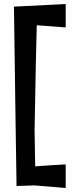

<svg xmlns="http://www.w3.org/2000/svg" viewBox="-20 -766 393 946"><path d="M61.5 150.4C100.6 149.4 129.9 148.4 149.4 147.5C218.8 153.3 269.5 157.2 303.7 160.2C303.7 108.4 303.7 70.3 303.7 43.9C236.3 47.9 186.5 50.8 153.3 53.7C152.3 -26.4 151.4 -85.9 150.4 -126C155.3 -384.8 158.2 -556.6 161.1 -641.6C224.6 -636.7 272.5 -633.8 303.7 -630.9C303.7 -682.6 303.7 -720.7 303.7 -746.1C190.4 -740.2 105.5 -736.3 48.8 -733.4C54.7 -310.5 58.6 -16.6 61.5 150.4Z"/></svg>

Font: DropForged
Style: Regular
Weight: 400
Designer: Antoine
Version: Version 1.0